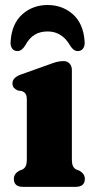

<svg xmlns="http://www.w3.org/2000/svg" viewBox="-20 -728 374 748"><path d="M260 -455.5V-109.5Q260 -89.5 264.2 -81Q268.5 -72.5 276.5 -68L289 -63Q310.5 -51.5 310.5 -31Q310.5 0 274 0H70Q34 0 34 -31Q34 -51 55 -63L68 -68Q76 -72.5 80.2 -81Q84.5 -89.5 84.5 -109.5V-338.5Q84.5 -356 79.5 -362.8Q74.5 -369.5 66 -373L49 -375.5Q39.5 -380 34 -386.2Q28.5 -392.5 28.5 -403.5Q28.5 -425 59.5 -437L167.5 -475.5Q187.5 -483 200.2 -486.5Q213 -490 228 -490Q242.5 -490 251.2 -480.2Q260 -470.5 260 -455.5ZM165.5 -605.5Q136 -605.5 114.8 -592.5Q93.5 -579.5 77.5 -550Q64.5 -529 48 -529Q34 -529 26.8 -539.8Q19.5 -550.5 21.5 -568.5Q26.5 -636.5 67.2 -672.5Q108 -708.5 165.5 -708.5Q223 -708.5 263.8 -672.5Q304.5 -636.5 309.5 -568.5Q311.5 -550.5 304.2 -539.8Q297 -529 283 -529Q266.5 -529 253.5 -550Q222 -605.5 165.5 -605.5Z"/></svg>

Font: Fraunces 9pt S050
Style: Bold
Weight: 700
Version: Version 1.000; ttfautohint (v1.8.3)